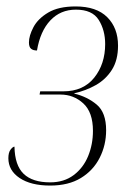

<svg xmlns="http://www.w3.org/2000/svg" viewBox="-20 -567 430 597"><path d="M136 10Q76 10 41 -13.5Q6 -37 6 -75Q6 -93 13 -102Q20 -111 25 -111Q26 -53 53.5 -26.5Q81 0 136 0Q179 0 209 -22.5Q239 -45 254 -81.5Q269 -118 269 -160Q269 -218 239 -245.5Q209 -273 168 -273H103L105 -283H177Q239 -283 273 -325.5Q307 -368 307 -430Q307 -473 287 -505Q267 -537 216 -537Q168 -537 136.5 -503.5Q105 -470 95 -410Q83 -410 76.5 -415.5Q70 -421 70 -435Q70 -456 84 -482.5Q98 -509 130 -528Q162 -547 215 -547Q280 -547 313.5 -513.5Q347 -480 347 -425Q347 -380 328 -350Q309 -320 278 -302.5Q247 -285 211 -277V-276Q252 -266 281 -241.5Q310 -217 310 -162Q310 -116 290 -76.5Q270 -37 231.5 -13.5Q193 10 136 10Z"/></svg>

Font: Noto Serif Display Condensed ExtraLight
Style: Italic
Weight: 200
Width: 3
Italic angle: -12°
Designer: Monotype Design Team
Foundry: Monotype Imaging Inc.
Version: Version 2.009